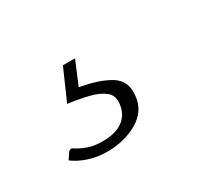

<svg xmlns="http://www.w3.org/2000/svg" viewBox="-53 -90 396 356"><g transform="rotate(-30 145.0 88.0)"><path d="M94 178Q74 178 55.5 172Q37 166 24 156L32 144Q36 138 41 140Q53 148 66 152.5Q79 157 97 157Q124 157 139.5 146Q155 135 158 115Q161 96 149.5 86.5Q138 77 118 72Q98 67 74 64L103 -2H129L108 48Q149 55 172 69.5Q195 84 191 115Q188 145 160 161.5Q132 178 94 178Z"/></g></svg>

Font: Aleo ExtraLight
Style: Italic
Weight: 250
Italic angle: -7°
Designer: Alessio Laiso
Foundry: Alessio Laiso
Version: Version 2.001;gftools[0.9.29]